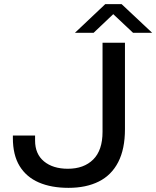

<svg xmlns="http://www.w3.org/2000/svg" viewBox="-20 -893 753 925"><path d="M310 12Q227 12 167 -14Q107 -40 74.5 -93Q42 -146 42 -228V-240H149V-216Q149 -151 192 -115.5Q235 -80 307 -80Q384 -80 429 -124.5Q474 -169 474 -258V-687H582V-271Q582 -175 549.5 -112Q517 -49 456 -18.5Q395 12 310 12ZM341 -735 487 -873H566L713 -735H621L502 -847H549L431 -735Z"/></svg>

Font: Archivo Expanded
Style: Regular
Weight: 400
Width: 7
Designer: Hector Gatti
Foundry: Omnibus-Type
Version: Version 2.001